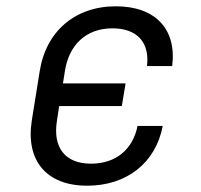

<svg xmlns="http://www.w3.org/2000/svg" viewBox="-20 -580 640 610"><path d="M257 10C383 10 475 -63 497 -180H417C402 -105 348 -60 269 -60C187 -60 147 -111 161 -197L168 -243H367L379 -315H180L186 -353C199 -439 255 -490 337 -490C416 -490 456 -445 447 -370H527C542 -487 474 -560 348 -560C219 -560 126 -481 106 -353L81 -197C61 -69 128 10 257 10Z"/></svg>

Font: JetBrains Mono Light
Style: Italic
Weight: 336
Italic angle: -9°
Monospace: yes
Designer: Philipp Nurullin, Konstantin Bulenkov
Foundry: JetBrains
Version: Version 2.305